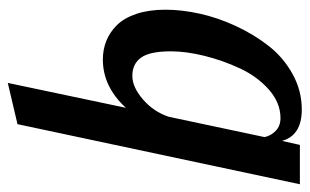

<svg xmlns="http://www.w3.org/2000/svg" viewBox="-171 -374 795 493"><g transform="rotate(90 226.5 -127.5)"><path d="M352.1 -500H453.1L298.8 225.1L192.9 250L256.8 -53.2Q202.6 5.9 132.8 5.9Q107.4 5.9 85.2 -2.9Q63 -11.7 44.7 -30Q26.4 -48.3 15.6 -80.3Q4.9 -112.3 4.9 -154.8Q4.9 -196.3 15.1 -242.9Q25.4 -289.6 47.1 -336.2Q68.8 -382.8 98.4 -420.4Q127.9 -458 170.4 -481.4Q212.9 -504.9 261.2 -504.9Q327.6 -504.9 341.8 -454.1ZM174.8 -69.8Q203.6 -69.8 235.1 -96.9Q266.6 -124 279.8 -163.1L332 -409.2Q328.6 -425.8 315.9 -438Q303.2 -450.2 283.2 -450.2Q244.1 -450.2 210.4 -420.7Q176.8 -391.1 156 -346.9Q135.3 -302.7 123.5 -255.4Q111.8 -208 111.8 -168.9Q111.8 -114.7 127.9 -92.3Q144 -69.8 174.8 -69.8Z"/></g></svg>

Font: Lobster Two
Style: Italic
Weight: 400
Designer: Pablo Impallari
Foundry: Pablo Impallari. www.impallari.com
Version: Version 1.006